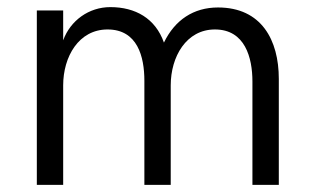

<svg xmlns="http://www.w3.org/2000/svg" viewBox="-20 -517 871 537"><path d="M83 0H156.7V-278.3C156.7 -358.4 200.2 -434.6 280.8 -434.6C364.7 -434.6 383.8 -358.4 383.8 -291V0H457.5V-278.3C457.5 -358.4 501 -434.6 581.1 -434.6C665.5 -434.6 686 -355.5 686 -289.1V0H759.8V-296.4C759.8 -404.8 711.4 -496.1 589.8 -496.1C521.5 -496.1 469.2 -461.4 438.5 -397.9C414.6 -465.8 358.4 -497.1 288.6 -497.1C228.5 -497.1 176.8 -459.5 156.7 -404.3V-487.8H83Z"/></svg>

Font: HK Grotesk
Style: Regular
Weight: 400
Designer: Alfredo Marco Pradil and Stefan Peev
Foundry: Hanken Design Co.
Version: Version 1.045;PS 001.045;hotconv 1.0.88;makeotf.lib2.5.64775